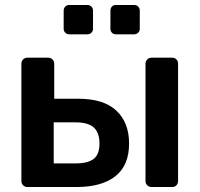

<svg xmlns="http://www.w3.org/2000/svg" viewBox="-20 -752 805 772"><path d="M90 0Q80 0 73 -7Q66 -14 66 -24V-496Q66 -506 73 -513Q80 -520 90 -520H174Q184 -520 191 -513Q198 -506 198 -496V-355H295Q397 -355 448 -307Q499 -259 499 -175Q499 -87 444 -43.5Q389 0 287 0ZM589 0Q579 0 572 -7Q565 -14 565 -24V-496Q565 -506 572 -513Q579 -520 589 -520H672Q683 -520 689.5 -513Q696 -506 696 -496V-24Q696 -14 689.5 -7Q683 0 672 0ZM196 -95H284Q333 -95 356.5 -113Q380 -131 380 -175Q380 -218 357.5 -239Q335 -260 284 -260H196ZM446 -614Q436 -614 430 -620.5Q424 -627 424 -636V-709Q424 -719 430 -725.5Q436 -732 446 -732H519Q529 -732 535.5 -725.5Q542 -719 542 -709V-636Q542 -627 535.5 -620.5Q529 -614 519 -614ZM258 -614Q249 -614 242.5 -620.5Q236 -627 236 -636V-709Q236 -719 242.5 -725.5Q249 -732 258 -732H331Q341 -732 347.5 -725.5Q354 -719 354 -709V-636Q354 -627 347.5 -620.5Q341 -614 331 -614Z"/></svg>

Font: Rubik Medium
Style: Regular
Weight: 500
Designer: Hubert and Fischer
Foundry: Hubert and Fischer
Version: Version 2.300; ttfautohint (v1.8.4.7-5d5b);gftools[0.9.30]